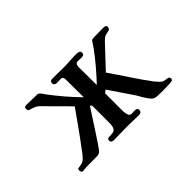

<svg xmlns="http://www.w3.org/2000/svg" viewBox="-64 -818 1127 1127"><g transform="rotate(-45 500.0 -254.0)"><path d="M885 -16Q885 -7 877 -3Q874 -1 854.5 0Q835 1 815 1Q795 1 788 1Q774 1 754.5 0Q735 -1 723 -10Q713 -19 701 -37Q689 -55 678.5 -74Q668 -93 659 -105L566 -242L549 -228V-82Q549 -70 553.5 -51.5Q558 -33 574 -33Q579 -33 584 -33.5Q589 -34 594 -34Q603 -34 612.5 -32Q622 -30 622 -17Q622 -5 615 -1Q608 3 597 3Q574 3 550.5 2Q527 1 504 1Q478 1 447.5 2Q417 3 391 3Q383 3 376 -1Q369 -5 369 -15Q369 -29 380.5 -30Q392 -31 401 -31Q428 -31 436 -45.5Q444 -60 444 -84V-231L434 -239L343 -99Q339 -93 330 -79.5Q321 -66 310.5 -50Q300 -34 291 -22Q282 -10 277 -7Q270 -2 261 -1Q252 0 240 0Q230 0 218 0Q206 0 193 0Q189 0 170 0.5Q151 1 138 3Q127 4 123.5 -3.5Q120 -11 121.5 -19.5Q123 -28 128 -28Q138 -29 154 -32.5Q170 -36 182 -47Q193 -58 202.5 -70Q212 -82 221 -95Q259 -145 295.5 -196.5Q332 -248 369 -300L225 -445Q215 -455 204.5 -460Q194 -465 185 -468Q176 -471 169.5 -472.5Q163 -474 161 -476Q156 -480 156 -491Q156 -502 162.5 -504.5Q169 -507 177 -507Q194 -507 218.5 -506Q243 -505 260 -505Q268 -505 272.5 -502Q277 -499 282 -493Q286 -489 290.5 -481.5Q295 -474 299 -469Q365 -381 444 -300Q444 -332 443.5 -375Q443 -418 443 -449Q443 -457 439.5 -464.5Q436 -472 426 -472Q419 -472 408 -471.5Q397 -471 390 -471Q383 -471 376.5 -476Q370 -481 370 -490Q370 -508 391 -508Q414 -508 438 -507.5Q462 -507 485 -507Q512 -507 539.5 -509Q567 -511 594 -511Q604 -511 613 -507.5Q622 -504 622 -492Q622 -480 614.5 -477Q607 -474 597 -474Q590 -474 584 -474.5Q578 -475 571 -475Q557 -475 552.5 -467.5Q548 -460 548 -447Q548 -410 548.5 -372.5Q549 -335 549 -297Q585 -335 619.5 -375.5Q654 -416 685 -458Q690 -465 697.5 -476Q705 -487 709 -494Q716 -505 724 -506Q732 -507 739 -507Q756 -507 773.5 -507.5Q791 -508 808 -508Q816 -508 826 -506Q836 -504 836 -493Q836 -475 816 -472Q809 -471 802.5 -469.5Q796 -468 791 -466Q784 -463 777.5 -457.5Q771 -452 766 -447L638 -311Q679 -252 718.5 -192Q758 -132 801 -74Q811 -62 823 -49.5Q835 -37 851 -34Q858 -33 865.5 -32Q873 -31 879 -28Q885 -23 885 -16Z"/></g></svg>

Font: Kaisei Tokumin ExtraBold
Style: Regular
Weight: 800
Designer: Font-Kai, 金井和夫
Foundry: KAZUO KANAI
Version: Version 5.003